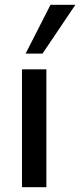

<svg xmlns="http://www.w3.org/2000/svg" viewBox="-20 -775 332 795"><path d="M71 0V-488H172V0ZM86 -553 189 -755H292L156 -553Z"/></svg>

Font: Nunito Sans 12pt SemiBold
Style: Regular
Weight: 600
Designer: Vernon Adams
Foundry: Vernon Adams
Version: Version 3.101;gftools[0.9.27]